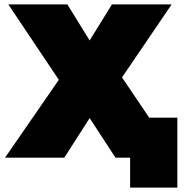

<svg xmlns="http://www.w3.org/2000/svg" viewBox="-20 -721 849 878"><path d="M288 -701H18L249 -356L3 0H274L390 -181L508 0H786L538 -367L765 -701H492L390 -536ZM791 -183H508V0H575V137H791Z"/></svg>

Font: Montserrat Custom Black
Style: Regular
Weight: 900
Designer: Julieta Ulanovsky
Foundry: Julieta Ulanovsky
Version: Version 7.200